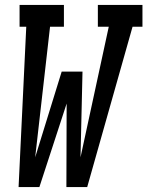

<svg xmlns="http://www.w3.org/2000/svg" viewBox="-20 -755 595 775"><path d="M55 0 86 -647H59V-735H238V-647H182L122 -120L229 -466H313L305 -120L419 -647H375V-735H555V-647H515L332 0H248L249 -337L139 0Z"/></svg>

Font: Iosevka Slab Semibold
Style: Italic
Weight: 600
Italic angle: -9°
Monospace: yes
Designer: Belleve Invis
Foundry: Belleve Invis
Version: Version 11.1.1; ttfautohint (v1.8.3)